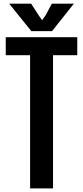

<svg xmlns="http://www.w3.org/2000/svg" viewBox="-20 -1039 458 1059"><path d="M146 -734.4H11.7V-834H406.2V-734.4H272.5V0H146ZM265.6 -1018.6H387.2L267.1 -867.2H152.8L30.8 -1018.6H151.9L192.9 -955.1L212.4 -927.7L231.9 -955.1Z"/></svg>

Font: Fjalla One
Style: Regular
Weight: 400
Designer: Irina Smirnova, Eben Sorkin
Foundry: Sorkin Type
Version: Version 1.002; ttfautohint (v1.8.4.7-5d5b);gftools[0.9.25]